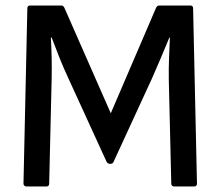

<svg xmlns="http://www.w3.org/2000/svg" viewBox="-20 -675 798 695"><path d="M76 0H148C154 0 158 -3 158 -10L167 -391C168 -441 167 -491 164 -539H167C185 -492 203 -444 225 -397L366 -89C369 -84 373 -82 378 -82H380C385 -82 389 -84 391 -89L531 -393C552 -441 573 -490 593 -539H595C593 -489 590 -440 591 -387L600 -10C600 -3 605 0 611 0H683C689 0 693 -4 693 -10L679 -645C679 -652 675 -655 669 -655H557C552 -655 548 -653 545 -647L381 -265L213 -647C210 -653 207 -655 202 -655H89C83 -655 79 -652 79 -645L65 -10C65 -4 70 0 76 0Z"/></svg>

Font: Sofia Sans Cond SemiBold
Style: Regular
Weight: 600
Width: 3
Designer: Botio Nikoltchev, Ani Petrova
Foundry: lettersoup
Version: Version 4.100